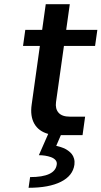

<svg xmlns="http://www.w3.org/2000/svg" viewBox="-20 -642 482 912"><path d="M209 -5.9Q163.1 -18.6 142.8 -54.7Q122.6 -90.8 130.4 -145L169.4 -423.8H89.4L100.1 -500H180.2L197.3 -622.1H311.5L294.4 -500H442.4L431.6 -423.8H283.7L246.1 -157.2Q241.7 -125.5 258.1 -106.7Q274.4 -87.9 311.5 -87.9H384.3L372.1 0H269L247.1 50.8Q249 51.3 252.4 52Q255.9 52.7 265.9 55.7Q275.9 58.6 284.7 62.5Q293.5 66.4 303.7 73.7Q314 81.1 321 89.8Q328.1 98.6 331.8 111.8Q335.4 125 333.5 140.1Q326.2 192.9 269.5 221.4Q212.9 250 115.7 250L123 199.2Q241.2 199.2 249.5 140.1Q251.5 127.4 243.7 118.4Q235.8 109.4 222.2 104.5Q208.5 99.6 194.1 97.4Q179.7 95.2 164.6 95.2Z"/></svg>

Font: Fivo Sans Med
Style: Regular
Weight: 450
Designer: Alexander Slobzheninov
Foundry: Alexander Slobzheninov
Version: 1.0